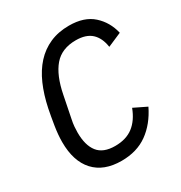

<svg xmlns="http://www.w3.org/2000/svg" viewBox="-169 -832 912 966"><g transform="rotate(-30 286.5 -349.0)"><path d="M260 12Q157 12 102 -48Q47 -108 47 -219Q47 -261 55 -311Q63 -361 71 -401Q86 -473 111 -530Q136 -587 172.5 -627Q209 -667 258 -688.5Q307 -710 369 -710Q457 -710 507 -665Q557 -620 573 -551L492 -516Q484 -571 452.5 -600Q421 -629 362 -629Q280 -629 235.5 -577Q191 -525 171 -423L146 -298Q141 -275 139.5 -256Q138 -237 138 -222Q138 -148 169 -108.5Q200 -69 269 -69Q333 -69 374 -100.5Q415 -132 438 -193L512 -157Q473 -77 411 -32.5Q349 12 260 12Z"/></g></svg>

Font: IBM Plex Sans Condensed Text
Style: Italic
Weight: 450
Width: 3
Italic angle: -11°
Designer: Mike Abbink, Paul van der Laan, Pieter van Rosmalen
Foundry: Bold Monday
Version: Version 1.1